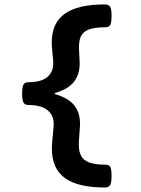

<svg xmlns="http://www.w3.org/2000/svg" viewBox="-20 -690 640 873"><path d="M487.3 -618.7Q487.3 -596.2 484.4 -585Q481.4 -573.7 474.9 -569.8Q468.3 -565.9 456.5 -565.9Q408.7 -565.9 382.6 -555.4Q356.4 -544.9 346.9 -522.7Q337.4 -500.5 339.4 -462.4L341.8 -415L342.3 -402.3Q342.3 -351.1 315.9 -317.6Q289.6 -284.2 229.5 -267.1V-262.2Q289.6 -245.6 316.7 -211.9Q343.8 -178.2 343.8 -128.4Q343.8 -118.7 343.3 -113.8L338.9 -49.8Q338.4 -43.9 338.4 -32.2Q338.4 0.5 349.6 20Q360.8 39.6 386.7 49.1Q412.6 58.6 456.5 58.6Q468.3 58.6 474.9 62.3Q481.4 65.9 484.4 77.1Q487.3 88.4 487.3 110.8Q487.3 141.1 480.5 151.9Q473.6 162.6 456.5 162.6Q334 162.6 274.9 119.4Q215.8 76.2 215.8 -14.6Q215.8 -28.8 217.3 -43.9L223.6 -113.8Q224.1 -117.7 224.1 -125.5Q224.1 -167 195.1 -189.7Q166 -212.4 111.3 -212.4Q99.6 -212.4 93.3 -216.6Q86.9 -220.7 83.7 -231.9Q80.6 -243.2 80.6 -264.6Q80.6 -286.1 83.7 -297.1Q86.9 -308.1 93.3 -312.3Q99.6 -316.4 111.3 -316.4Q166 -316.4 194.1 -338.9Q222.2 -361.3 222.2 -402.8Q222.2 -410.6 221.7 -415L216.8 -468.3Q215.3 -482.9 215.3 -496.6Q215.3 -585 274.4 -627.4Q333.5 -669.9 456.5 -669.9Q473.6 -669.9 480.5 -659.4Q487.3 -648.9 487.3 -618.7Z"/></svg>

Font: Courier Prime
Style: Bold
Weight: 700
Designer: Alan Dague-Greene, Quote-Unquote Apps
Foundry: Quote-Unquote Apps
Version: Version 3.018